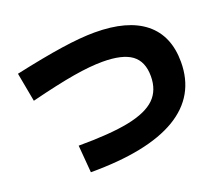

<svg xmlns="http://www.w3.org/2000/svg" viewBox="-116 -851 1170 1023"><g transform="rotate(-20 469.0 -339.5)"><path d="M710.9 -364.3Q710.9 -447.8 658.9 -486.1Q606.9 -524.4 494.1 -524.4Q423.8 -524.4 329.1 -508.5Q234.4 -492.7 80.1 -454.1L49.8 -618.2Q209 -652.8 319.6 -669.2Q430.2 -685.5 507.8 -685.5Q694.3 -685.5 791 -607.7Q887.7 -529.8 887.7 -380.9Q887.7 -188.5 723.1 -90.3Q558.6 7.8 235.4 7.8L222.7 -147.5Q402.8 -147.5 508.8 -168.9Q614.7 -190.4 662.8 -237.5Q710.9 -284.7 710.9 -364.3Z"/></g></svg>

Font: Pretendard JP Black
Style: Regular
Weight: 900
Designer: Base glyphs from Inter by Rasmus Andersson; Hangeul glyphs from Noto Sans CJK(Source Han Sans) by Jang Soo-young and Kan
Foundry: Kil Hyung-jin
Version: Version 1.309